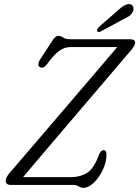

<svg xmlns="http://www.w3.org/2000/svg" viewBox="-20 -888 669 922"><path d="M330.5 0H32.5Q7.5 0 7.5 -20Q7.5 -30 12.8 -38.8Q18 -47.5 26.5 -58Q36 -69 63.8 -101.5Q91.5 -134 131.8 -180.8Q172 -227.5 219.2 -282.8Q266.5 -338 315 -394.8Q363.5 -451.5 408.2 -503.8Q453 -556 488 -597.2Q523 -638.5 543 -662H318.5Q290 -662 265 -644.2Q240 -626.5 206.5 -581Q189.5 -556.5 172 -565.5Q163.5 -570 164 -579.2Q164.5 -588.5 171 -600L228 -687.5Q244 -715.5 260.5 -715.5Q273 -715.5 284 -707.5Q295 -699.5 318.5 -699.5H605Q629.5 -699.5 629 -682Q629 -670 608 -645Q595.5 -631 566 -596.2Q536.5 -561.5 495.5 -513.2Q454.5 -465 407 -409.5Q359.5 -354 311.5 -297.5Q263.5 -241 219.8 -189.8Q176 -138.5 142.5 -98.8Q109 -59 91 -37.5H319Q367 -37.5 399.8 -59.2Q432.5 -81 455 -144.5Q464.5 -167 477 -167Q491.5 -167 491.5 -145.5Q491 -107.5 473 -70.8Q455 -34 429.8 -10Q404.5 14 380.5 14Q369 14 358 7Q347 0 330.5 0ZM545 -837Q583 -873.5 606 -867.5Q617.5 -864.5 620.2 -853Q623 -841.5 617 -830Q609.5 -816.5 598.2 -809.5Q587 -802.5 569.5 -794L462.5 -736.5Q450.5 -731 446.5 -739Q444.5 -743.5 447.5 -748.5Q450.5 -753.5 455 -758.5Z"/></svg>

Font: Fraunces 144pt S100 Light
Style: Italic
Weight: 300
Italic angle: -16°
Version: Version 1.000; ttfautohint (v1.8.3)